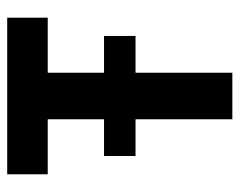

<svg xmlns="http://www.w3.org/2000/svg" viewBox="-86 -579 665 533"><g transform="rotate(-90 246.5 -312.5)"><path d="M181.9 0H311.1V-268.8H413.2V-356.2H311.1V-512.5H463.9V-625H29.2V-512.5H181.9V-356.2H79.9V-268.8H181.9Z"/></g></svg>

Font: Afacad
Style: Bold
Weight: 700
Designer: Kristian Moeller
Foundry: Dicotype
Version: Version 1.000